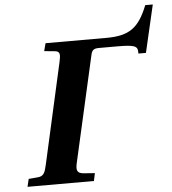

<svg xmlns="http://www.w3.org/2000/svg" viewBox="-57 -887 841 939"><g transform="rotate(-5 364.0 -417.5)"><path d="M40 0H366L374 -38L319 -42C287 -45 282 -59 290 -95L408 -617C413 -639 422 -646 447 -646H541C636 -646 637 -634 637 -602H674L728 -835H691C648 -727 601 -692 488 -692H189L179 -654L230 -649C258 -647 257 -630 249 -594L138 -98C130 -62 123 -44 94 -42L49 -38Z"/></g></svg>

Font: Heuristica
Style: Bold Italic
Weight: 700
Italic angle: -13°
Version: Version 1.0.1